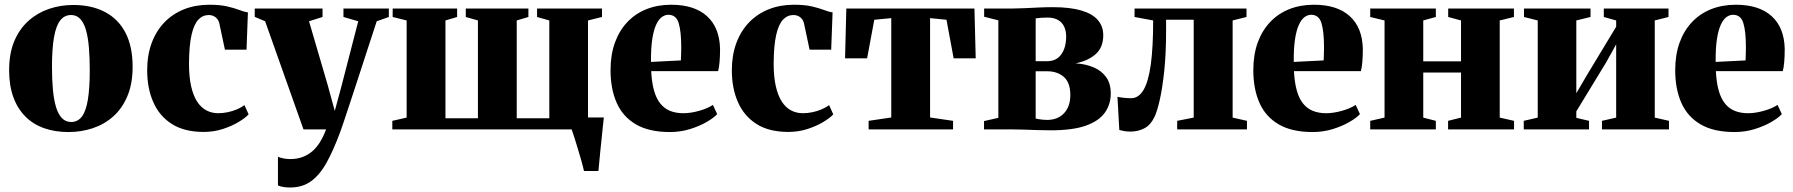

<svg xmlns="http://www.w3.org/2000/svg" viewBox="-20 -560 7762 831"><path d="M19.5 -256Q19.5 -329.5 42.2 -382.8Q65 -436 104 -470.5Q143 -505 192.8 -521.8Q242.5 -538.5 296.5 -538.5Q376.5 -538.5 434.2 -508.2Q492 -478 523 -418.5Q554 -359 554 -270.5Q554 -197 531.2 -143.5Q508.5 -90 469.8 -55.8Q431 -21.5 381.2 -5Q331.5 11.5 276.5 11.5Q218 11.5 170.8 -5.2Q123.5 -22 89.8 -55.8Q56 -89.5 37.8 -139.5Q19.5 -189.5 19.5 -256ZM288.5 -32Q316.5 -32 334.2 -55.2Q352 -78.5 360.2 -128Q368.5 -177.5 368.5 -255Q368.5 -310 364.8 -354.5Q361 -399 352 -430.2Q343 -461.5 327.2 -478.2Q311.5 -495 288 -495Q259 -495 240.8 -471.8Q222.5 -448.5 213.8 -399.2Q205 -350 205 -271Q205 -216 209 -172Q213 -128 222.5 -96.8Q232 -65.5 248 -48.8Q264 -32 288.5 -32Z M861.5 11Q778 11 724 -23.2Q670 -57.5 643.5 -117.8Q617 -178 617 -255.5Q617 -321 636.2 -373.2Q655.5 -425.5 691.2 -462.8Q727 -500 776.5 -519.8Q826 -539.5 886 -539.5Q932.5 -539.5 963.5 -532.2Q994.5 -525 1015.8 -516.8Q1037 -508.5 1053 -506.5L1047 -345H953.5L930 -455.5Q927.5 -469 920.5 -477.8Q913.5 -486.5 904.2 -490.8Q895 -495 884 -495Q857.5 -495 838.5 -475Q819.5 -455 809 -409.2Q798.5 -363.5 798 -285Q798 -227.5 807.2 -186.8Q816.5 -146 833.2 -120.2Q850 -94.5 873.2 -82.2Q896.5 -70 924.5 -70Q944 -70 965 -74.2Q986 -78.5 1005 -86.5Q1024 -94.5 1038 -105L1056 -65Q1043 -50.5 1014 -32.8Q985 -15 945.5 -2Q906 11 861.5 11Z M1235.5 251.5Q1218.5 251.5 1204.8 249Q1191 246.5 1183 242.5V118.5Q1192 122.5 1206.2 125.5Q1220.5 128.5 1236 128.5Q1263.5 128.5 1286.8 120.5Q1310 112.5 1329.5 96.5Q1349 80.5 1364.2 56.2Q1379.5 32 1391.5 0H1293.5L1127.5 -468L1082.5 -487V-523H1376V-486.5L1317.5 -468L1399 -189.5L1429 -80L1457 -183.5L1530.5 -468L1466.5 -486.5V-523H1663V-486.5L1610.5 -468Q1592 -411.5 1571.2 -347.8Q1550.5 -284 1530.5 -222.8Q1510.5 -161.5 1493.5 -110.2Q1476.5 -59 1465.5 -26Q1454.5 7 1452 12.5Q1423.5 89.5 1394 143Q1364.5 196.5 1326.8 224Q1289 251.5 1235.5 251.5Z M2507.5 180Q2504 163.5 2496.8 137.8Q2489.5 112 2481.2 84.5Q2473 57 2465.5 33.5Q2458 10 2453.5 -2L2430.5 -51.5H2593.5Q2591.5 -35 2589 -10.8Q2586.5 13.5 2583.8 40.8Q2581 68 2578.2 94.5Q2575.5 121 2573.5 143.5Q2571.5 166 2570 180ZM1678 0V-37L1740 -51V-471.5L1679.5 -486.5V-523H1958.5V-486.5L1908 -471.5V-48H2048.5V-471.5L1996 -486.5V-523H2267V-486.5L2216.5 -471.5V-48H2357.5V-471.5L2304.5 -486.5V-523H2585.5V-486.5L2525 -471.5V-51L2587 -37V0Z M2879.5 11.5Q2789 11.5 2732.2 -21.8Q2675.5 -55 2649 -115.2Q2622.5 -175.5 2622.5 -256Q2622.5 -322.5 2641.2 -374.8Q2660 -427 2694.8 -464Q2729.5 -501 2777.8 -520.2Q2826 -539.5 2885 -539.5Q2985.5 -539.5 3040 -490Q3094.5 -440.5 3096.5 -348.5Q3096.5 -314.5 3094.2 -290.2Q3092 -266 3088 -252H2798.5Q2801 -202.5 2810.8 -168Q2820.5 -133.5 2838 -111.8Q2855.5 -90 2880.5 -80Q2905.5 -70 2938 -70Q2969.5 -70 3006.5 -80.5Q3043.5 -91 3065.5 -106L3084 -66Q3070 -50.5 3038.8 -32.2Q3007.5 -14 2966 -1.2Q2924.5 11.5 2879.5 11.5ZM2797.5 -292 2927 -298.5Q2927.5 -313.5 2928 -326.8Q2928.5 -340 2928.5 -355Q2928.5 -423.5 2917.5 -459.8Q2906.5 -496 2873 -496Q2858 -496 2844.2 -486Q2830.5 -476 2819.8 -452.8Q2809 -429.5 2803 -390.2Q2797 -351 2797.5 -292Z M3392 11Q3308.5 11 3254.5 -23.2Q3200.5 -57.5 3174 -117.8Q3147.5 -178 3147.5 -255.5Q3147.5 -321 3166.8 -373.2Q3186 -425.5 3221.8 -462.8Q3257.5 -500 3307 -519.8Q3356.5 -539.5 3416.5 -539.5Q3463 -539.5 3494 -532.2Q3525 -525 3546.2 -516.8Q3567.5 -508.5 3583.5 -506.5L3577.5 -345H3484L3460.5 -455.5Q3458 -469 3451 -477.8Q3444 -486.5 3434.8 -490.8Q3425.5 -495 3414.5 -495Q3388 -495 3369 -475Q3350 -455 3339.5 -409.2Q3329 -363.5 3328.5 -285Q3328.5 -227.5 3337.8 -186.8Q3347 -146 3363.8 -120.2Q3380.5 -94.5 3403.8 -82.2Q3427 -70 3455 -70Q3474.5 -70 3495.5 -74.2Q3516.5 -78.5 3535.5 -86.5Q3554.5 -94.5 3568.5 -105L3586.5 -65Q3573.5 -50.5 3544.5 -32.8Q3515.5 -15 3476 -2Q3436.5 11 3392 11Z M3739.5 0V-37L3837.5 -51.5V-481.5L3764 -474.5L3733 -307.5H3637.5L3643 -523H4197.5L4203 -307.5H4107.5L4076.5 -474.5L4005.5 -481.5V-51.5L4105 -37V0Z M4528 4Q4500 4 4469.8 3Q4439.5 2 4410.5 1Q4381.5 0 4358 0H4239V-36L4301 -50V-472L4239.5 -487.5V-523H4357.5Q4380.5 -523 4411.5 -524.5Q4442.5 -526 4475.5 -527.5Q4508.5 -529 4535 -529Q4612 -529 4660.5 -514.5Q4709 -500 4732 -472.8Q4755 -445.5 4755 -407.5Q4755 -355.5 4722.8 -326.2Q4690.5 -297 4635.5 -286Q4679 -283 4713.2 -268.5Q4747.5 -254 4767.5 -226.2Q4787.5 -198.5 4787.5 -155.5Q4787.5 -108.5 4762 -72.5Q4736.5 -36.5 4679.8 -16.2Q4623 4 4528 4ZM4512 -41Q4558.5 -41 4585.5 -70.2Q4612.5 -99.5 4612.5 -148Q4612.5 -203 4584.2 -227.2Q4556 -251.5 4513 -251.5H4462.5V-47Q4468 -45.5 4475.8 -44.2Q4483.5 -43 4493 -42Q4502.5 -41 4512 -41ZM4462.5 -295H4511Q4540.5 -295 4558.8 -309.5Q4577 -324 4585.8 -348.2Q4594.5 -372.5 4594.5 -401.5Q4594.5 -427.5 4585.2 -446Q4576 -464.5 4558 -474.2Q4540 -484 4514 -484Q4499 -484 4486.2 -483Q4473.5 -482 4462.5 -480.5Z M4873 9.5Q4856 9.5 4844.5 7.2Q4833 5 4824.5 2.5L4816.5 -141Q4827 -138.5 4843.5 -136.8Q4860 -135 4876 -135Q4907.5 -135 4928.8 -169.8Q4950 -204.5 4960.5 -278.8Q4971 -353 4971 -471.5L4890.5 -486.5V-523H5375V-486.5L5315 -471.5V-51L5377 -37V0H5075V-37L5146.5 -51V-474.5H5027V-428Q5027 -329 5019 -253.2Q5011 -177.5 4999.5 -127.2Q4988 -77 4977 -54.5Q4960.5 -19.5 4933.5 -5Q4906.5 9.5 4873 9.5Z M5661.5 11.5Q5571 11.5 5514.2 -21.8Q5457.5 -55 5431 -115.2Q5404.5 -175.5 5404.5 -256Q5404.5 -322.5 5423.2 -374.8Q5442 -427 5476.8 -464Q5511.5 -501 5559.8 -520.2Q5608 -539.5 5667 -539.5Q5767.5 -539.5 5822 -490Q5876.5 -440.5 5878.5 -348.5Q5878.5 -314.5 5876.2 -290.2Q5874 -266 5870 -252H5580.5Q5583 -202.5 5592.8 -168Q5602.5 -133.5 5620 -111.8Q5637.5 -90 5662.5 -80Q5687.5 -70 5720 -70Q5751.5 -70 5788.5 -80.5Q5825.5 -91 5847.5 -106L5866 -66Q5852 -50.5 5820.8 -32.2Q5789.5 -14 5748 -1.2Q5706.5 11.5 5661.5 11.5ZM5579.5 -292 5709 -298.5Q5709.5 -313.5 5710 -326.8Q5710.5 -340 5710.5 -355Q5710.5 -423.5 5699.5 -459.8Q5688.5 -496 5655 -496Q5640 -496 5626.2 -486Q5612.5 -476 5601.8 -452.8Q5591 -429.5 5585 -390.2Q5579 -351 5579.5 -292Z M5910.5 0V-37L5972.5 -51V-471.5L5910.5 -486.5V-523H6194.5V-486.5L6140 -471.5V-294.5H6303.5V-471.5L6248 -486.5V-523H6532.5V-486.5L6471 -471.5V-51L6533 -37V0H6247.5V-37L6303.5 -51V-246H6140V-51L6194.5 -37V0Z M6575 0V-37L6635.5 -51V-471.5L6576 -486.5V-523H6864V-486.5L6802.5 -471.5V-156.5L6847 -232.5L6975 -444.5V-471.5L6921.5 -486.5V-523H7201.5V-486.5L7142 -471.5V-51L7203.5 -37V0H6913.5V-37L6975 -51V-368L6931 -289L6802.5 -78V-50L6857.5 -37V0Z M7487.5 11.5Q7397 11.5 7340.2 -21.8Q7283.5 -55 7257 -115.2Q7230.5 -175.5 7230.5 -256Q7230.5 -322.5 7249.2 -374.8Q7268 -427 7302.8 -464Q7337.5 -501 7385.8 -520.2Q7434 -539.5 7493 -539.5Q7593.5 -539.5 7648 -490Q7702.5 -440.5 7704.5 -348.5Q7704.5 -314.5 7702.2 -290.2Q7700 -266 7696 -252H7406.5Q7409 -202.5 7418.8 -168Q7428.5 -133.5 7446 -111.8Q7463.5 -90 7488.5 -80Q7513.5 -70 7546 -70Q7577.5 -70 7614.5 -80.5Q7651.5 -91 7673.5 -106L7692 -66Q7678 -50.5 7646.8 -32.2Q7615.5 -14 7574 -1.2Q7532.5 11.5 7487.5 11.5ZM7405.5 -292 7535 -298.5Q7535.5 -313.5 7536 -326.8Q7536.5 -340 7536.5 -355Q7536.5 -423.5 7525.5 -459.8Q7514.5 -496 7481 -496Q7466 -496 7452.2 -486Q7438.5 -476 7427.8 -452.8Q7417 -429.5 7411 -390.2Q7405 -351 7405.5 -292Z"/></svg>

Font: Merriweather 96pt Black
Style: Regular
Weight: 900
Version: Version 2.100